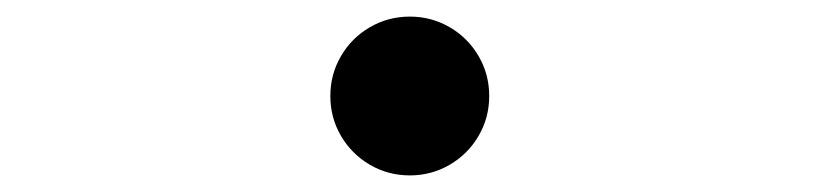

<svg xmlns="http://www.w3.org/2000/svg" viewBox="-20 -468 978 229"><path d="M374 -353.5Q374 -379.4 386.7 -401.1Q399.4 -422.9 421.1 -435.5Q442.9 -448.2 468.8 -448.2Q494.6 -448.2 516.4 -435.5Q538.1 -422.9 550.8 -401.1Q563.5 -379.4 563.5 -353.5Q563.5 -327.6 550.8 -305.9Q538.1 -284.2 516.4 -271.5Q494.6 -258.8 468.8 -258.8Q442.9 -258.8 421.1 -271.5Q399.4 -284.2 386.7 -305.9Q374 -327.6 374 -353.5Z"/></svg>

Font: Pretendard JP SemiBold
Style: Regular
Weight: 600
Designer: Base glyphs from Inter by Rasmus Andersson; Hangeul glyphs from Noto Sans CJK(Source Han Sans) by Jang Soo-young and Kan
Foundry: Kil Hyung-jin
Version: Version 1.309